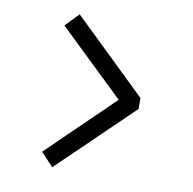

<svg xmlns="http://www.w3.org/2000/svg" viewBox="-71 -706 741 739"><g transform="rotate(10 300.0 -336.0)"><path d="M182 -635 468.5 -358V-315.5L180 -37L131.5 -89L387 -337L131.5 -582.5Z"/></g></svg>

Font: Kode Mono
Style: Regular
Weight: 400
Monospace: yes
Designer: Isa Ozler
Foundry: Kadena LLC
Version: Version 1.000;gftools[0.9.28]